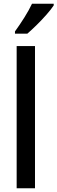

<svg xmlns="http://www.w3.org/2000/svg" viewBox="-20 -1006 307 1026"><path d="M167 0H69V-760H167ZM267 -977Q254 -957 229 -928.5Q204 -900 176 -872.5Q148 -845 126 -826H60V-838Q86 -874 110.5 -913Q135 -952 151 -986H267Z"/></svg>

Font: Noto Sans Ethiopic Condensed Medium
Style: Regular
Weight: 500
Width: 3
Designer: Monotype Design Team
Foundry: Monotype Imaging Inc.
Version: Version 2.102; ttfautohint (v1.8.4.7-5d5b)